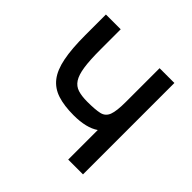

<svg xmlns="http://www.w3.org/2000/svg" viewBox="-159 -768 918 918"><g transform="rotate(45 300.0 -309.0)"><path d="M421 0V-200Q398 -184 365 -176Q332 -168 290 -168Q225 -168 180.5 -182.5Q136 -197 109 -231.5Q82 -266 70 -326.5Q58 -387 58 -479V-618H158V-479Q158 -409 164.5 -365.5Q171 -322 186 -299Q201 -276 226.5 -268Q252 -260 290 -260Q344 -260 372 -266.5Q400 -273 410.5 -300.5Q421 -328 421 -389V-618H521V0Z"/></g></svg>

Font: Victor Mono
Style: Bold
Weight: 700
Monospace: yes
Designer: Rune Bjørnerås
Version: Version 1.561;gftools[0.9.30]